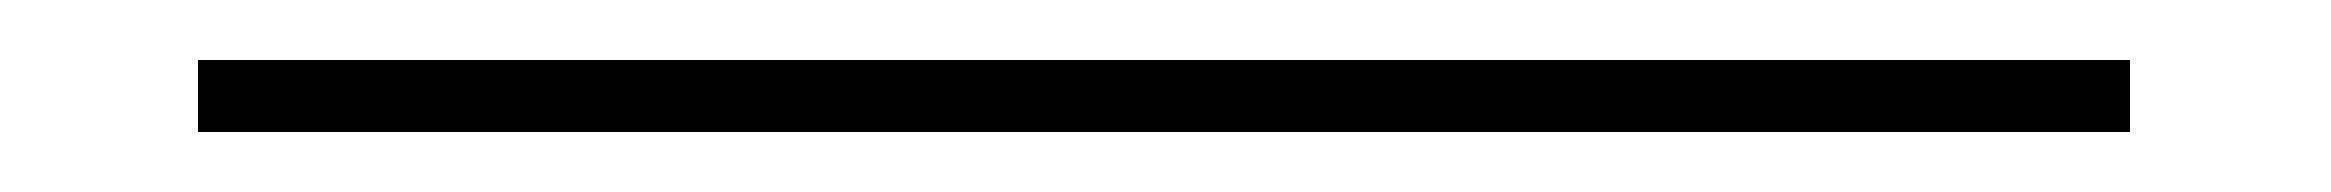

<svg xmlns="http://www.w3.org/2000/svg" viewBox="-20 50 777 64"><path d="M46 94V70H690V94Z"/></svg>

Font: Alumni Sans Light
Style: Regular
Weight: 300
Version: Version 1.018